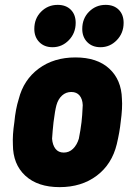

<svg xmlns="http://www.w3.org/2000/svg" viewBox="-20 -761 528 789"><path d="M33 -167Q31 -206 39 -259Q44 -313 57 -354Q77 -433 139 -479Q201 -525 290 -525Q379 -525 429 -479Q479 -433 481 -355Q484 -318 476 -260Q472 -220 460 -169Q440 -86 377.5 -39Q315 8 225 8Q135 8 84 -39Q33 -86 33 -167ZM304 -191Q311 -226 315 -259Q318 -283 320 -329Q319 -354 307 -368.5Q295 -383 273 -383Q251 -383 235 -368.5Q219 -354 212 -329Q206 -307 200 -259Q196 -223 194 -191Q196 -165 208 -149.5Q220 -134 242 -134Q264 -134 280 -149.5Q296 -165 304 -191ZM318 -642Q318 -685 346 -713Q374 -741 414 -741Q448 -741 468 -721Q488 -701 488 -667Q488 -625 460 -596Q432 -567 393 -567Q359 -567 338.5 -588Q318 -609 318 -642ZM121 -642Q121 -685 149 -713Q177 -741 217 -741Q251 -741 271 -721Q291 -701 291 -667Q291 -625 263 -596Q235 -567 196 -567Q162 -567 141.5 -588Q121 -609 121 -642Z"/></svg>

Font: Barlow Semi Condensed ExtraBold
Style: Italic
Weight: 800
Width: 4
Italic angle: -7°
Designer: Jeremy Tribby
Foundry: Tribby Type
Version: Version 1.408